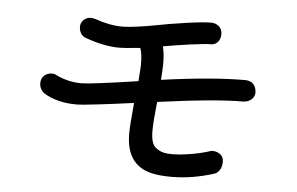

<svg xmlns="http://www.w3.org/2000/svg" viewBox="-45 -726 1090 704"><g transform="rotate(5 500.0 -374.0)"><path d="M889 -420Q889 -405 876.5 -394.5Q864 -384 846 -384Q744 -384 533 -355Q525 -281 525 -248Q525 -220 531.5 -203.5Q538 -187 557 -178Q572 -169 603 -169Q632 -169 669 -175Q706 -181 735 -190Q745 -194 752 -194Q769 -193 780.5 -184Q792 -175 792 -157Q792 -140 784.5 -127.5Q777 -115 764 -111Q684 -86 610 -86Q574 -86 551 -90Q441 -106 441 -230Q441 -262 449 -344Q384 -335 321 -327.5Q258 -320 239 -320Q169 -320 120 -349Q111 -355 105.5 -365Q100 -375 100 -386Q100 -404 111.5 -414.5Q123 -425 139 -425Q151 -425 156 -421Q201 -399 250 -399Q284 -399 458 -425Q462 -475 462 -486Q462 -528 454 -547Q396 -541 378 -541Q321 -541 252 -566Q240 -570 233.5 -581Q227 -592 227 -606Q227 -620 238 -630.5Q249 -641 264 -641Q271 -641 282 -638Q335 -619 382 -619Q402 -619 438.5 -624Q475 -629 500 -634Q550 -644 613 -653Q676 -662 705 -662Q722 -662 734 -651.5Q746 -641 746 -623Q746 -606 736.5 -594.5Q727 -583 712 -583Q691 -583 639 -576Q587 -569 536 -560Q543 -536 543 -496Q543 -478 540 -437Q726 -463 847 -463Q868 -463 878.5 -451Q889 -439 889 -420Z"/></g></svg>

Font: Tsukimi Rounded Medium
Style: Regular
Weight: 500
Designer: Takashi Funayama
Foundry: Takashi Funayama
Version: Version 1.032; ttfautohint (v1.8.3)